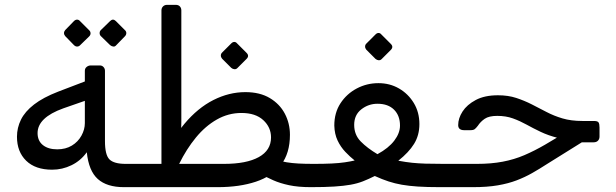

<svg xmlns="http://www.w3.org/2000/svg" viewBox="-20 -770 2541 792"><path d="M491 2Q421 2 383.5 -31.5Q346 -65 338 -142Q313 -107 275 -88.5Q237 -70 195 -70Q126 -70 88 -107Q50 -144 50 -206Q50 -243 66.5 -276.5Q83 -310 120.5 -339Q158 -368 220 -392L330 -434V-478Q330 -488 337.5 -494Q345 -500 354 -500H392Q401 -500 407 -493.5Q413 -487 413 -478V-188Q413 -131 431.5 -112.5Q450 -94 499 -94H541Q547 -94 550.5 -88.5Q554 -83 554 -77V-23Q554 2 526 2ZM216 -154Q251 -154 276.5 -169.5Q302 -185 316 -210.5Q330 -236 330 -262V-354L241 -323Q188 -304 161.5 -278.5Q135 -253 135 -221Q135 -189 157 -171.5Q179 -154 216 -154ZM310 -583Q305 -578 298 -578Q291 -578 285 -584L249 -621Q244 -627 244 -633.5Q244 -640 249 -646L285 -683Q291 -689 298 -689Q305 -689 310 -683L347 -646Q353 -641 353.5 -633.5Q354 -626 348 -620ZM459 -583Q454 -577 447 -578Q440 -579 434 -584L396 -621Q391 -626 391 -633.5Q391 -641 396 -646L434 -683Q440 -689 446 -689Q452 -689 458 -683L495 -646Q501 -641 501 -633.5Q501 -626 495 -620Z M1262 2Q1210 2 1172.5 -6Q1135 -14 1107 -26.5Q1079 -39 1056 -52L1121 -110Q1142 -104 1163 -100.5Q1184 -97 1210.5 -95.5Q1237 -94 1276 -94Q1291 -94 1291 -79V-28Q1291 -14 1283.5 -6Q1276 2 1262 2ZM527 2Q519 2 514 -3Q509 -8 509 -16V-76Q509 -83 514.5 -88.5Q520 -94 527 -94H647Q686 -194 741 -259.5Q796 -325 860.5 -357.5Q925 -390 992 -390Q1052 -390 1093 -365.5Q1134 -341 1155 -301Q1176 -261 1176 -214Q1176 -138 1139.5 -90.5Q1103 -43 1035.5 -20.5Q968 2 878 2ZM719 -94H904Q997 -94 1047.5 -122Q1098 -150 1098 -203Q1098 -245 1066 -274.5Q1034 -304 976 -304Q922 -304 874.5 -277Q827 -250 788 -202.5Q749 -155 719 -94ZM646 -73V-727Q646 -737 652.5 -743.5Q659 -750 669 -750H705Q716 -750 722 -743.5Q728 -737 728 -727V-348Q728 -326 728 -306Q728 -286 728 -267.5Q728 -249 726.5 -230.5Q725 -212 723.5 -192Q722 -172 719 -149ZM959 -489Q954 -484 947 -484.5Q940 -485 934 -490L896 -528Q891 -534 891 -541Q891 -548 896 -553L934 -591Q940 -597 946.5 -597Q953 -597 958 -591L996 -553Q1010 -540 997 -527Z M1262 2Q1246 2 1246 -14V-66Q1246 -79 1253.5 -86.5Q1261 -94 1274 -94Q1316 -94 1347.5 -95.5Q1379 -97 1402.5 -100.5Q1426 -104 1443 -108Q1424 -123 1404.5 -143.5Q1385 -164 1372.5 -190.5Q1360 -217 1359 -252Q1359 -305 1384.5 -344Q1410 -383 1451.5 -405Q1493 -427 1541 -427Q1588 -427 1626 -405Q1664 -383 1687 -345Q1710 -307 1710 -258Q1710 -212 1688 -176.5Q1666 -141 1623 -107Q1656 -101 1680.5 -98.5Q1705 -96 1735 -95Q1765 -94 1811 -94Q1818 -94 1822.5 -90Q1827 -86 1827 -78V-30Q1827 2 1795 2Q1741 2 1703.5 -0.5Q1666 -3 1637.5 -8Q1609 -13 1583 -21.5Q1557 -30 1526 -44Q1500 -31 1477 -22Q1454 -13 1426 -8Q1398 -3 1359 -0.5Q1320 2 1262 2ZM1537 -134Q1583 -159 1606.5 -190Q1630 -221 1630 -252Q1630 -293 1605.5 -317.5Q1581 -342 1537 -342Q1500 -342 1470.5 -319Q1441 -296 1441 -255Q1441 -214 1468 -186.5Q1495 -159 1537 -134ZM1554 -526Q1549 -521 1542 -521.5Q1535 -522 1529 -527L1491 -565Q1486 -571 1486 -578Q1486 -585 1491 -590L1529 -628Q1535 -634 1541.5 -634Q1548 -634 1553 -628L1591 -590Q1605 -577 1592 -564Z M1797 2Q1782 2 1782 -13V-64Q1782 -94 1812 -94H1947Q2006 -94 2053.5 -103Q2101 -112 2143 -130Q2185 -148 2228 -173L2324 -230L2401 -196L2239 -95Q2205 -73 2175 -56Q2145 -39 2111 -26Q2077 -13 2033.5 -5.5Q1990 2 1931 2ZM2375 -183V-191Q2321 -191 2281.5 -201Q2242 -211 2210.5 -226Q2179 -241 2152 -256Q2125 -271 2096 -281.5Q2067 -292 2031 -292Q1997 -292 1979.5 -280Q1962 -268 1951 -251Q1944 -242 1938.5 -237.5Q1933 -233 1920 -233H1895Q1870 -233 1870 -254Q1870 -282 1888 -310Q1906 -338 1942.5 -357.5Q1979 -377 2034 -377Q2076 -377 2109.5 -366Q2143 -355 2173.5 -339.5Q2204 -324 2234.5 -308Q2265 -292 2300.5 -281.5Q2336 -271 2382 -271H2430Q2445 -271 2449 -265Q2453 -259 2453 -244V-207Q2453 -196 2446.5 -189.5Q2440 -183 2429 -183Z"/></svg>

Font: Rubik
Style: Italic
Weight: 400
Italic angle: -12°
Designer: Hubert and Fischer
Foundry: Hubert and Fischer
Version: Version 2.300;gftools[0.9.30]